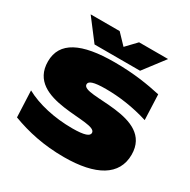

<svg xmlns="http://www.w3.org/2000/svg" viewBox="-218 -1207 1425 1439"><g transform="rotate(30 494.5 -487.5)"><path d="M59 -536C59 -199 613 -338 613 -236C613 -209 575 -192 466 -192C312 -192 163 -226 58 -284L68 -56C201 -6 346 26 520 26C795 26 952 -64 952 -243C952 -579 395 -429 395 -532C395 -558 431 -574 539 -574C654 -574 779 -557 907 -517L898 -735C793 -758 667 -780 496 -780C210 -780 59 -705 59 -536ZM692 -820 830 -1001H579L495 -913L411 -1001H160L298 -820Z"/></g></svg>

Font: Mattone Black
Style: Regular
Weight: 900
Width: 6
Designer: Nunzio Mazzaferro
Foundry: Collletttivo
Version: Version 2.000;Glyphs 3.2 (3217)